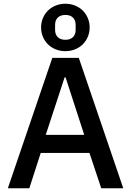

<svg xmlns="http://www.w3.org/2000/svg" viewBox="-20 -1008 702 1028"><path d="M522 0 459 -189H198L137 0H22L260 -698H402L640 0ZM331 -594H326L225 -286H431ZM330 -734Q303 -734 279 -743.5Q255 -753 237.5 -770Q220 -787 210 -810.5Q200 -834 200 -861Q200 -888 210 -911.5Q220 -935 237.5 -952Q255 -969 279 -978.5Q303 -988 330 -988Q357 -988 381 -978.5Q405 -969 422.5 -952Q440 -935 450 -911.5Q460 -888 460 -861Q460 -834 450 -810.5Q440 -787 422.5 -770Q405 -753 381 -743.5Q357 -734 330 -734ZM330 -795Q356 -795 370.5 -809Q385 -823 385 -848V-875Q385 -900 370.5 -914Q356 -928 330 -928Q304 -928 289.5 -914Q275 -900 275 -875V-848Q275 -823 289.5 -809Q304 -795 330 -795Z"/></svg>

Font: IBM Plex Sans Devanagari Medium
Style: Regular
Weight: 500
Designer: Mike Abbink, Paul van der Laan, Pieter van Rosmalen, Erin McLaughlin
Foundry: Bold Monday
Version: Version 1.1